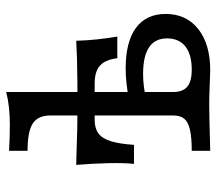

<svg xmlns="http://www.w3.org/2000/svg" viewBox="-58 -614 672 595"><g transform="rotate(-90 277.5 -316.0)"><path d="M217.7 -115.3V-495.2Q217.7 -533.9 192.7 -550Q167.7 -566.1 108.1 -566.1V-623.4Q149.2 -621 190.3 -621Q246.8 -621 290.3 -632.3V-115.3Q290.3 -95.2 297.6 -82.3Q304.8 -69.4 320.2 -63.3Q335.5 -57.3 359.7 -57.3Q406.5 -57.3 431.5 -77Q456.5 -96.8 456.5 -133.9Q456.5 -171 429 -189.5Q401.6 -208.1 346 -208.1Q306.5 -208.1 264.5 -197.6V-251.6Q321 -262.1 362.9 -262.1Q446 -262.1 489.1 -230.2Q532.3 -198.4 532.3 -137.9Q532.3 -74.2 485.5 -37.1Q438.7 0 357.3 0Q335.5 -0.8 313.7 -1.6Q273.4 -3.2 251.6 -3.2Q221 -3.2 108.1 0V-57.3Q150 -57.3 173.8 -62.9Q197.6 -68.5 207.7 -80.6Q217.7 -92.7 217.7 -115.3ZM64.5 -415.3 96.8 -414.5Q175.8 -411.3 254.8 -411.3Q319.4 -411.3 393.5 -412.9L449.2 -415.3Q450 -384.7 453.2 -353.2Q456.5 -321.8 462.1 -287.9H395.2Q391.9 -312.9 383.1 -328.2Q374.2 -343.5 358.1 -350.8Q341.9 -358.1 317.7 -358.1H204Q178.2 -358.1 162.5 -346.8Q146.8 -335.5 138.3 -309.3Q129.8 -283.1 126.6 -236.3H67.7Q71 -268.5 69.8 -318.1Q68.5 -367.7 64.5 -415.3Z"/></g></svg>

Font: Playfair Micro SmCond SmLight
Style: Regular
Weight: 360
Width: 4
Designer: Claus Eggers Sørensen
Foundry: Claus Eggers Sørensen
Version: Version 2.100;Glyphs 3.2 (3219)